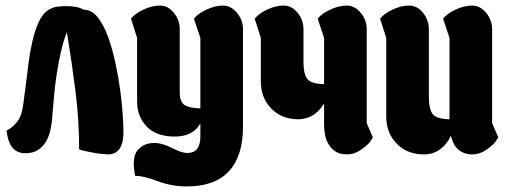

<svg xmlns="http://www.w3.org/2000/svg" viewBox="-20 -554 1824 689"><path d="M11 -50Q8 -58 6.5 -67.5Q5 -77 3 -85Q19 -93 32.5 -107Q46 -121 52 -134Q59 -149 63.5 -179.5Q68 -210 72.5 -248.5Q77 -287 82.5 -329Q88 -371 97 -409Q106 -447 119.5 -476Q133 -505 153 -518Q170 -528 185 -530Q200 -532 218 -532Q235 -532 250.5 -529.5Q266 -527 281 -519Q309 -519 330.5 -492Q352 -465 367.5 -422.5Q383 -380 394 -329Q405 -278 411.5 -229.5Q418 -181 420.5 -141Q423 -101 423 -82Q423 -68 421 -53.5Q419 -39 413 -27Q407 -15 396 -7.5Q385 0 367 0Q360 0 345.5 -1.5Q331 -3 315 -6Q299 -9 285 -12Q271 -15 264 -18Q264 -124 250.5 -229.5Q237 -335 220 -439Q207 -405 198.5 -367.5Q190 -330 184 -291.5Q178 -253 174.5 -215Q171 -177 168 -141Q167 -117 162 -92.5Q157 -68 146.5 -48.5Q136 -29 117.5 -16.5Q99 -4 69 -4Q51 -4 35 -14.5Q19 -25 11 -50Z M652 -5Q699 -5 699 -64V-111Q673 -64 607 -64Q541 -64 506.5 -100Q472 -136 472 -189V-418L450 -487Q464 -505 494.5 -519.5Q525 -534 554 -534Q583 -534 604 -508Q625 -482 625 -449V-223Q625 -188 642.5 -177Q660 -166 699 -165V-418L676 -487Q690 -505 721 -519.5Q752 -534 780.5 -534Q809 -534 830.5 -508Q852 -482 852 -449V-99Q852 6 801.5 60.5Q751 115 651 115Q595 115 545.5 96Q496 77 465 77Q460 52 460 34Q460 16 465 0.5Q470 -15 488 -28Q506 -41 534 -41Q562 -41 597 -23Q632 -5 652 -5Z M1143 -183Q1131 -162 1111 -146Q1086 -127 1051 -126Q991 -126 953.5 -164.5Q916 -203 916 -263V-418L894 -487Q908 -505 938.5 -519.5Q969 -534 998 -534Q1027 -534 1048 -508Q1069 -482 1069 -449V-332Q1069 -289 1082.5 -271Q1096 -253 1143 -252V-418L1120 -487Q1134 -505 1165 -519.5Q1196 -534 1224.5 -534Q1253 -534 1274.5 -508Q1296 -482 1296 -449V-112L1318 -61Q1314 -54 1307 -44Q1300 -34 1276 -17Q1252 0 1225 0Q1198 0 1181.5 -12Q1165 -24 1156 -42Q1147 -60 1144.5 -82.5Q1142 -105 1143 -126Z M1746 -112 1768 -61Q1764 -54 1757 -44Q1750 -34 1726 -17Q1702 0 1675 0Q1614 0 1598 -67Q1586 -39 1561 -19.5Q1536 0 1501 0Q1441 0 1403.5 -38.5Q1366 -77 1366 -137V-418L1344 -487Q1358 -505 1388.5 -519.5Q1419 -534 1448 -534Q1477 -534 1498 -508Q1519 -482 1519 -449V-206Q1519 -163 1532.5 -145Q1546 -127 1593 -126V-418L1570 -487Q1584 -505 1615 -519.5Q1646 -534 1674.5 -534Q1703 -534 1724.5 -508Q1746 -482 1746 -449Z"/></svg>

Font: Chela One Cyrilic
Style: Regular
Weight: 400
Designer: Miguel Hernandez
Foundry: LatinoType
Version: Version 1.001